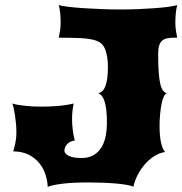

<svg xmlns="http://www.w3.org/2000/svg" viewBox="-20 -723 710 748"><path d="M31.7 -133.3Q36.1 -147.9 40 -167Q43.9 -186 43.9 -205.6Q43.9 -221.7 42.5 -239.3Q41 -256.8 38.6 -272.7Q36.1 -288.6 33.4 -301.3Q30.8 -314 27.8 -319.8Q36.6 -316.9 49.3 -314.7Q62 -312.5 77.1 -310.8Q92.3 -309.1 108.4 -308.3Q124.5 -307.6 140.1 -307.6Q154.8 -307.6 171.4 -308.1Q188 -308.6 204.8 -310.1Q221.7 -311.5 237.8 -314Q253.9 -316.4 267.1 -319.8Q264.2 -306.6 262.5 -291.7Q260.7 -276.9 260.7 -258.3Q260.7 -248.5 261.5 -237.3Q262.2 -226.1 263.7 -215.1Q265.1 -204.1 267.1 -193.8Q269 -183.6 271.5 -175.8Q251 -172.4 241 -160.9Q231 -149.4 231 -135.3Q231 -125 247.3 -116.2Q263.7 -107.4 297.9 -107.4Q323.7 -107.4 342.3 -117.4Q360.8 -127.4 373 -145.5Q385.3 -163.6 390.9 -189.2Q396.5 -214.8 396.5 -246.6Q396.5 -296.9 388.2 -325.4Q379.9 -354 362.8 -358.9Q371.6 -361.8 378.4 -367.9Q385.3 -374 390.1 -386Q395 -397.9 397.7 -417Q400.4 -436 400.4 -464.4Q400.4 -484.9 397.7 -500Q395 -515.1 391.1 -527.3Q385.7 -543 375.7 -552.5Q365.7 -562 345.7 -567.4Q325.7 -572.8 292.7 -574.5Q259.8 -576.2 209 -576.2Q211.4 -587.9 213.9 -603.3Q216.3 -618.7 216.3 -635.7Q216.3 -653.8 214.4 -672.4Q212.4 -690.9 209 -703.1Q220.2 -699.7 246.1 -696.5Q272 -693.4 305.4 -691.2Q338.9 -689 376.7 -687.5Q414.6 -686 449.7 -686Q485.4 -686 520 -687.5Q554.7 -689 584.2 -691.2Q613.8 -693.4 636.5 -696.5Q659.2 -699.7 670.4 -703.1Q667 -690.9 665 -672.4Q663.1 -653.8 663.1 -635.7Q663.1 -618.7 665.5 -603.3Q668 -587.9 670.4 -576.2H660.6Q643.1 -576.2 630.9 -573.7Q618.7 -571.3 611.1 -564.2Q603.5 -557.1 599.9 -544.9Q596.2 -532.7 596.2 -513.2Q596.2 -468.3 598.4 -439.7Q600.6 -411.1 605 -394Q609.4 -377 615.7 -369.4Q622.1 -361.8 630.9 -358.9Q624 -358.9 618.7 -347.9Q613.3 -336.9 609.6 -319.1Q606 -301.3 603.8 -278.8Q601.6 -256.3 601.6 -233.9Q601.6 -216.3 602.8 -200Q604 -183.6 606.9 -169.7Q609.9 -155.8 614 -145.5Q618.2 -135.3 624 -130.9Q602.1 -127.9 581.5 -115Q561 -102.1 544.4 -83Q527.8 -64 516.1 -41Q504.4 -18.1 499.5 4.9Q492.7 0.5 474.4 -2.7Q456.1 -5.9 431.4 -8.1Q406.7 -10.3 378.4 -11.2Q350.1 -12.2 323.7 -12.2Q266.1 -12.2 225.8 -7.6Q185.5 -2.9 166 4.9Q165 -17.1 157.7 -41.3Q150.4 -65.4 134.5 -85.7Q118.7 -106 93.5 -119.4Q68.4 -132.8 31.7 -133.3Z"/></svg>

Font: Arbutus
Style: Regular
Weight: 400
Designer: Karolina Lach
Foundry: Sorkin Type Co.
Version: Version 1.003